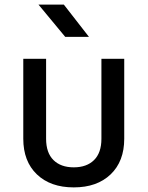

<svg xmlns="http://www.w3.org/2000/svg" viewBox="-20 -805 640 833"><path d="M300 8Q199 8 140 -48.5Q81 -105 81 -203V-550H180V-203Q180 -142 212 -110.5Q244 -79 300 -79Q356 -79 388 -110.5Q420 -142 420 -203V-550H519V-203Q519 -105 460 -48.5Q401 8 300 8ZM263 -645 147 -785H257L366 -645Z"/></svg>

Font: Tiny Medium
Style: Regular
Weight: 500
Monospace: yes
Designer: Philipp Nurullin, Konstantin Bulenkov
Foundry: JetBrains
Version: Version 2.251; ttfautohint (v1.8.4.7-5d5b)